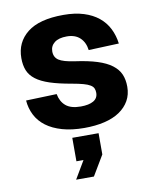

<svg xmlns="http://www.w3.org/2000/svg" viewBox="-88 -615 752 935"><g transform="rotate(-10 287.5 -147.5)"><path d="M296 12Q234 12 187 -1.5Q140 -15 108 -39Q76 -63 59 -96.5Q42 -130 39 -169L191 -174Q198 -136 223 -115Q248 -94 297 -94Q337 -94 359.5 -107Q382 -120 382 -147Q382 -159 378 -168.5Q374 -178 362 -185.5Q350 -193 328.5 -199Q307 -205 273 -211Q209 -222 166.5 -236Q124 -250 98.5 -269.5Q73 -289 62.5 -315Q52 -341 52 -376Q52 -454 111 -501Q170 -548 290 -548Q347 -548 390 -534.5Q433 -521 463 -496.5Q493 -472 510 -438Q527 -404 532 -364L382 -358Q377 -397 353 -419.5Q329 -442 288 -442Q248 -442 227 -425.5Q206 -409 206 -382Q206 -353 228 -338.5Q250 -324 306 -316Q371 -307 415 -293Q459 -279 486 -258.5Q513 -238 524.5 -211.5Q536 -185 536 -150Q536 -111 519 -81Q502 -51 471 -30Q440 -9 395.5 1.5Q351 12 296 12ZM212 253 264 165H229V49H359V154L300 253Z"/></g></svg>

Font: Geist
Style: Bold
Weight: 400
Designer: Basement.studio, Andrés Briganti, Mateo Zaragoza
Foundry: Basement.studio, Vercel, Andrés Briganti, Guido Ferreyra, Mateo Zaragoza
Version: Version 1.401